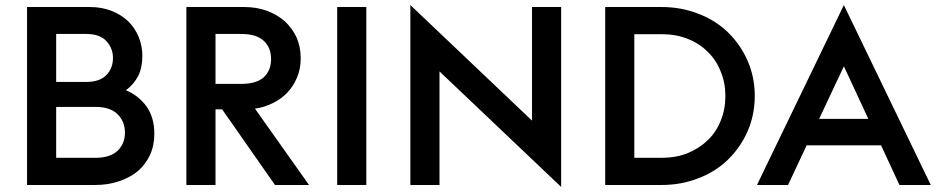

<svg xmlns="http://www.w3.org/2000/svg" viewBox="-20 -738 3733 766"><path d="M87.9 -710Q150.4 -710 338.9 -710Q386.7 -710 425.8 -694.3Q464.8 -678.7 492.2 -652.3Q518.6 -626 533.2 -590.8Q547.9 -554.7 547.9 -515.6Q547.9 -467.8 531.2 -434.6Q513.7 -401.4 482.4 -377.9Q532.2 -357.4 564.5 -313.5Q595.7 -269.5 595.7 -204.1Q595.7 -157.2 578.1 -119.1Q560.5 -82 529.3 -54.7Q498 -29.3 454.1 -14.6Q411.1 0 360.4 0Q269.5 0 87.9 0Q87.9 -177.7 87.9 -710ZM360.4 -108.4Q419.9 -108.4 449.2 -136.7Q478.5 -165 478.5 -209Q478.5 -252.9 449.2 -282.2Q419.9 -311.5 360.4 -311.5Q307.6 -311.5 204.1 -311.5Q204.1 -260.7 204.1 -108.4Q243.2 -108.4 360.4 -108.4ZM324.2 -411.1Q377.9 -411.1 404.3 -438.5Q430.7 -465.8 430.7 -506.8Q430.7 -545.9 404.3 -574.2Q377.9 -602.5 324.2 -602.5Q284.2 -602.5 204.1 -602.5Q204.1 -554.7 204.1 -411.1Q234.4 -411.1 324.2 -411.1Z M866.2 -301.8Q859.4 -301.8 839.8 -301.8Q839.8 -226.6 839.8 0Q810.5 0 723.6 0Q723.6 -177.7 723.6 -710Q781.2 -710 954.1 -710Q1002.9 -710 1043.9 -695.3Q1085.9 -679.7 1116.2 -653.3Q1145.5 -626 1163.1 -588.9Q1179.7 -550.8 1179.7 -505.9Q1179.7 -462.9 1165 -428.7Q1150.4 -393.6 1126 -368.2Q1100.6 -341.8 1067.4 -326.2Q1034.2 -309.6 997.1 -304.7Q1068.4 -203.1 1212.9 0Q1178.7 0 1077.1 0Q1024.4 -75.2 866.2 -301.8ZM942.4 -403.3Q1002.9 -403.3 1032.2 -429.7Q1061.5 -457 1061.5 -502Q1061.5 -547.9 1032.2 -575.2Q1002.9 -602.5 942.4 -602.5Q908.2 -602.5 839.8 -602.5Q839.8 -552.7 839.8 -403.3Q865.2 -403.3 942.4 -403.3Z M1325.2 -710Q1354.5 -710 1441.4 -710Q1441.4 -532.2 1441.4 0Q1412.1 0 1325.2 0Q1325.2 -177.7 1325.2 -710Z M1733.4 -453.1Q1733.4 -339.8 1733.4 0Q1704.1 0 1617.2 0Q1617.2 -179.7 1617.2 -717.8Q1738.3 -602.5 2102.5 -256.8Q2102.5 -370.1 2102.5 -710Q2130.9 -710 2218.8 -710Q2218.8 -530.3 2218.8 7.8Q2096.7 -107.4 1733.4 -453.1Z M2620.1 -108.4Q2676.8 -108.4 2723.6 -127Q2770.5 -146.5 2803.7 -178.7Q2837.9 -211.9 2855.5 -256.8Q2874 -301.8 2874 -355.5Q2874 -407.2 2855.5 -452.1Q2837.9 -498 2803.7 -531.2Q2770.5 -564.5 2723.6 -583Q2676.8 -601.6 2620.1 -601.6Q2583 -601.6 2510.7 -601.6Q2510.7 -478.5 2510.7 -108.4Q2538.1 -108.4 2620.1 -108.4ZM2394.5 -710Q2451.2 -710 2620.1 -710Q2698.2 -710 2767.6 -682.6Q2835.9 -656.2 2884.8 -608.4Q2934.6 -559.6 2962.9 -495.1Q2991.2 -429.7 2991.2 -355.5Q2991.2 -280.3 2962.9 -214.8Q2934.6 -150.4 2884.8 -101.6Q2835.9 -53.7 2767.6 -27.3Q2698.2 0 2620.1 0Q2544.9 0 2394.5 0Q2394.5 -177.7 2394.5 -710Z M3346.7 -717.8Q3433.6 -538.1 3693.4 0Q3662.1 0 3568.4 0Q3549.8 -39.1 3495.1 -158.2Q3420.9 -158.2 3198.2 -158.2Q3179.7 -118.2 3124 0Q3092.8 0 3000 0Q3086.9 -179.7 3346.7 -717.8ZM3248 -263.7Q3296.9 -263.7 3444.3 -263.7Q3419.9 -316.4 3346.7 -473.6Q3322.3 -421.9 3248 -263.7Z"/></svg>

Font: SSportsD
Style: Medium
Weight: 400
Designer: Swiss Typefaces
Version: Version 1.000